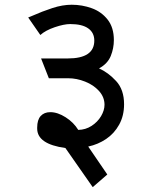

<svg xmlns="http://www.w3.org/2000/svg" viewBox="-20 -636 640 790"><path d="M133 -107V-111Q133 -143 147.5 -158.8Q162 -174.5 187 -174.5Q217 -174.5 250 -153.5Q283 -132.5 302 -101.5Q332 -102 356.8 -118Q381.5 -134 395.8 -158Q410 -182 410 -205Q410 -236.5 387.5 -261.5Q365 -286.5 330.2 -300.2Q295.5 -314 261 -314H181L149 -395.5H259Q368 -395.5 368 -469Q368 -501.5 343 -519.2Q318 -537 269 -537Q243.5 -537 205.2 -524Q167 -511 146 -492L96 -564L110.5 -570Q154.5 -589.5 196 -603Q237.5 -616.5 275 -616.5Q318 -616.5 357.5 -602.2Q397 -588 422.8 -555.5Q448.5 -523 448.5 -471Q448.5 -437.5 435.8 -405.8Q423 -374 387.5 -354.5Q425 -338 457.8 -302.5Q490.5 -267 490.5 -207Q490.5 -159.5 470.2 -123Q450 -86.5 416.5 -64Q383 -41.5 343 -33L421.5 82L361.5 134L249 -27Q133 -43 133 -107Z"/></svg>

Font: JuliaMono Medium
Style: Regular
Weight: 500
Monospace: yes
Designer: cormullion
Foundry: corm
Version: Version 0.054; ttfautohint (v1.8.4)